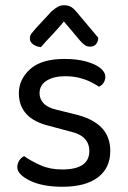

<svg xmlns="http://www.w3.org/2000/svg" viewBox="-20 -700 487 733"><path d="M401 -123Q401 -59 354 -23Q307 13 218 13Q142 13 94 -10.5Q46 -34 46 -62Q46 -74 52.5 -85.5Q59 -97 72 -104Q99 -85 135 -69Q171 -53 217 -53Q321 -53 321 -123Q321 -152 303.5 -170.5Q286 -189 252 -197L169 -219Q108 -234 80 -265.5Q52 -297 52 -344Q52 -397 95 -436Q138 -475 226 -475Q273 -475 308 -465.5Q343 -456 362.5 -440.5Q382 -425 382 -407Q382 -394 375.5 -384Q369 -374 358 -369Q346 -377 327.5 -386.5Q309 -396 284 -402.5Q259 -409 229 -409Q185 -409 158 -392Q131 -375 131 -344Q131 -322 146.5 -305.5Q162 -289 196 -281L265 -264Q333 -248 367 -213.5Q401 -179 401 -123ZM289 -541 224 -618Q201 -590 178.5 -566.5Q156 -543 136 -520Q118 -522 106 -531Q94 -540 94 -553Q94 -564 100.5 -572.5Q107 -581 116 -591L177 -657Q190 -668 200.5 -674Q211 -680 224 -680Q240 -680 250.5 -674Q261 -668 271 -656L355 -556Q355 -543 347.5 -532.5Q340 -522 324 -522Q312 -522 304.5 -527.5Q297 -533 289 -541Z"/></svg>

Font: Baloo Tammudu 2
Style: Regular
Weight: 400
Designer: Maithili Shingre, Omkar Shende and Ek Type
Foundry: Ek Type
Version: Version 1.700